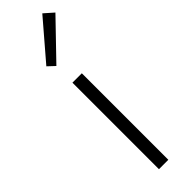

<svg xmlns="http://www.w3.org/2000/svg" viewBox="-287 -839 838 838"><g transform="rotate(-45 132.0 -420.5)"><path d="M100 0H158V-534H100ZM102 -635 264 -803 221 -841 70 -665Z"/></g></svg>

Font: Noto Sans HK Light
Style: Regular
Weight: 300
Designer: Ryoko NISHIZUKA 西塚涼子 (kana, bopomofo & ideographs); Paul D. Hunt (Latin, Greek & Cyrillic); Sandoll Communications 산돌커뮤니
Foundry: Adobe
Version: Version 2.004;hotconv 1.0.118;makeotfexe 2.5.65603